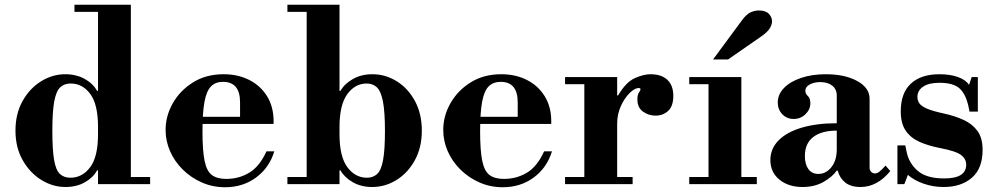

<svg xmlns="http://www.w3.org/2000/svg" viewBox="-20 -774 4186 807"><path d="M255 12Q202 12 154 -17.5Q106 -47 75.5 -100.5Q45 -154 45 -225Q45 -296 75 -349.5Q105 -403 153 -432.5Q201 -462 254 -462Q301 -462 336.5 -442Q372 -422 388 -392H412L392 -240Q392 -335.4 359.3 -379.2Q326.7 -423 277 -423Q250 -423 233 -406.9Q216 -390.8 208 -347.9Q200 -305 200 -224Q200 -144 207.5 -101.1Q215 -58.2 232 -42.6Q249 -27 276 -27Q325.7 -27 358.9 -71Q392 -115 392 -210L412 -58H388Q372 -28 337 -8Q302 12 255 12ZM392 0V-30H611V0ZM392 -15V-738H530V-15ZM293 -724V-754H530V-724Z M926 13Q874 13 828.5 -7Q783 -27 748.5 -61Q714 -95 695 -138Q676 -181 676 -228Q676 -286 706 -339.5Q736 -393 791 -427.5Q846 -462 920 -462Q980 -462 1027.5 -438Q1075 -414 1102.5 -369.5Q1130 -325 1130 -264V-253H783V-283H989V-344Q989 -430 917 -430Q886 -430 867 -411Q848 -392 839.5 -346.5Q831 -301 831 -222Q831 -141 840 -97.5Q849 -54 871 -38Q893 -22 931 -22Q984 -22 1027.5 -48Q1071 -74 1100 -138H1133Q1112 -69 1056.5 -28Q1001 13 926 13Z M1544 12Q1498 12 1463 -8Q1428 -28 1411 -58H1387L1407 -210Q1407 -115.6 1440 -71.3Q1472.9 -27 1522.4 -27Q1548 -27 1565 -42.5Q1582 -58 1590 -100.7Q1598 -143.4 1598 -223Q1598 -304.5 1589.5 -347.8Q1581 -391 1564 -407Q1547 -423 1521.4 -423Q1472 -423 1439.5 -378Q1407 -333 1407 -240L1387 -392H1411Q1428 -422 1463.5 -442Q1499 -462 1545 -462Q1600 -462 1647.5 -432.5Q1695 -403 1724 -349.5Q1753 -296 1753 -225Q1753 -154 1723.6 -100.5Q1694.2 -47 1646.6 -17.5Q1599 12 1544 12ZM1188 0V-30H1407V0ZM1269 -15V-738H1407V-15ZM1188 -724V-754H1407V-724Z M2093 13Q2041 13 1995.5 -7Q1950 -27 1915.5 -61Q1881 -95 1862 -138Q1843 -181 1843 -228Q1843 -286 1873 -339.5Q1903 -393 1958 -427.5Q2013 -462 2087 -462Q2147 -462 2194.5 -438Q2242 -414 2269.5 -369.5Q2297 -325 2297 -264V-253H1950V-283H2156V-344Q2156 -430 2084 -430Q2053 -430 2034 -411Q2015 -392 2006.5 -346.5Q1998 -301 1998 -222Q1998 -141 2007 -97.5Q2016 -54 2038 -38Q2060 -22 2098 -22Q2151 -22 2194.5 -48Q2238 -74 2267 -138H2300Q2279 -69 2223.5 -28Q2168 13 2093 13Z M2355 0V-30H2436V-420H2355V-450H2574V-373H2578Q2611 -429 2648 -445.5Q2685 -462 2714 -462Q2760 -462 2785 -438.5Q2810 -415 2810 -371Q2810 -328 2788.5 -308Q2767 -288 2735 -288Q2706 -288 2682.5 -305Q2659 -322 2659 -356Q2659 -376 2665.5 -385Q2672 -394 2672 -399Q2672 -401 2670.5 -402.5Q2669 -404 2664 -404Q2648 -404 2626.5 -383Q2605 -362 2589.5 -328Q2574 -294 2574 -254V-30H2639V0Z M2958 -15V-434H3096V-15ZM2877 0V-30H3161V0ZM2877 -420V-450H3096V-420ZM2977 -524 3098 -688Q3117 -714 3134.5 -722Q3152 -730 3169 -730Q3198 -730 3211.5 -716Q3225 -702 3225 -684Q3225 -671 3215.5 -655Q3206 -639 3177 -619L3040 -524Z M3353 12Q3294 12 3256 -19Q3218 -50 3218 -101Q3218 -149 3252.5 -184Q3287 -219 3350 -237.5Q3413 -256 3497 -256V-373Q3497 -399 3478 -414Q3459 -429 3428 -429Q3402 -429 3383.5 -419Q3365 -409 3365 -393Q3365 -380 3375.5 -370.5Q3386 -361 3386 -340Q3386 -314 3365.5 -294Q3345 -274 3316 -274Q3287 -274 3268 -294Q3249 -314 3249 -343Q3249 -377 3275 -404Q3301 -431 3347 -446.5Q3393 -462 3451 -462Q3531 -462 3583 -433.5Q3635 -405 3635 -359V-68Q3635 -59 3641.5 -52Q3648 -45 3658 -45Q3666 -45 3675.5 -52Q3685 -59 3702 -78L3722 -55Q3667 12 3597 12Q3556 12 3532.5 -7Q3509 -26 3501 -57H3497Q3479 -31 3441.5 -9.5Q3404 12 3353 12ZM3420 -43Q3452 -43 3474.5 -71.5Q3497 -100 3497 -146V-225Q3433 -225 3398 -198Q3363 -171 3363 -118Q3363 -84 3377.5 -63.5Q3392 -43 3420 -43Z M3946 12Q3902 12 3862 -2Q3822 -16 3796 -39L3781 0H3752V-163H3785L3791 -134Q3801 -87 3838 -55.5Q3875 -24 3948 -24Q3995 -24 4018 -38.5Q4041 -53 4041 -82Q4041 -106 4019.5 -122.5Q3998 -139 3930 -152Q3883 -161 3845.5 -177.5Q3808 -194 3787 -224.5Q3766 -255 3766 -306Q3766 -383 3808.5 -422.5Q3851 -462 3929 -462Q3974 -462 4007 -450Q4040 -438 4053 -417L4064 -450H4090V-305H4055L4052 -320Q4041 -376 4014.5 -401Q3988 -426 3929 -426Q3883 -426 3859.5 -409.5Q3836 -393 3836 -367Q3836 -352 3844 -340Q3852 -328 3876 -317.5Q3900 -307 3947 -297Q3993 -287 4030 -270Q4067 -253 4088.5 -223.5Q4110 -194 4110 -144Q4110 -66 4065 -27Q4020 12 3946 12Z"/></svg>

Font: Libre Bodoni
Style: Regular
Weight: 400
Designer: Pablo Impallari, Rodrigo Fuenzalida
Foundry: Impallari Type
Version: Version 2.005;gftools[0.9.23]